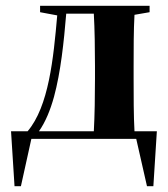

<svg xmlns="http://www.w3.org/2000/svg" viewBox="-20 -478 578 661"><path d="M166 -145C189 -230 200 -334 208 -431H303C306 -379 307 -307 307 -251V-207C307 -151 306 -78 303 -26H114C136 -57 153 -98 166 -145ZM118 -436 177 -425C164 -277 148 -112 75 -26H18L30 163H52L88 0H449L486 163H508L520 -26H443C440 -78 440 -151 440 -207V-251C440 -305 440 -375 443 -427L495 -436V-458H118Z"/></svg>

Font: Source Serif 4 Display
Style: Bold
Weight: 700
Designer: Frank Grießhammer
Foundry: Adobe Systems Incorporated
Version: Version 4.004;hotconv 1.0.117;makeotfexe 2.5.65602